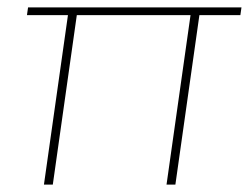

<svg xmlns="http://www.w3.org/2000/svg" viewBox="-20 -500 677 520"><path d="M523 -480 455 0H431L499 -480ZM191 -480 123 0H99L167 -480ZM634 -480 631 -459H53L56 -480Z"/></svg>

Font: Exo 2 Thin
Style: Italic
Weight: 250
Italic angle: -8°
Designer: Natanael Gama
Foundry: Natanael Gama
Version: Version 2.010